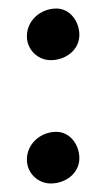

<svg xmlns="http://www.w3.org/2000/svg" viewBox="-20 -425 239 450"><path d="M112 -405C75 -405 43 -377 43 -340C43 -309 68 -284 99 -284C134 -284 166 -308 166 -343C166 -375 144 -405 112 -405ZM112 -116C75 -116 43 -88 43 -51C43 -20 68 5 99 5C134 5 166 -19 166 -54C166 -86 144 -116 112 -116Z"/></svg>

Font: EB Garamond SC 08
Style: Regular
Weight: 400
Version: Version 0.016